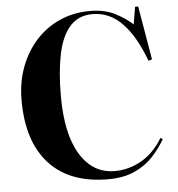

<svg xmlns="http://www.w3.org/2000/svg" viewBox="-53 -795 798 860"><g transform="rotate(-5 345.5 -365.5)"><path d="M399 14Q227 14 135 -86Q43 -186 43 -372Q43 -453 68.5 -521Q94 -589 139.5 -639Q185 -689 247 -716.5Q309 -744 382 -744Q448 -744 495 -720Q542 -696 573 -667L586 -745H600L641 -504L625 -499Q583 -612 526 -670.5Q469 -729 393 -729Q329 -729 291 -686Q253 -643 236.5 -563.5Q220 -484 220 -375Q220 -205 276.5 -112.5Q333 -20 432 -20Q495 -20 551.5 -52Q608 -84 648 -150L658 -144Q636 -105 602.5 -68.5Q569 -32 519 -9Q469 14 399 14Z"/></g></svg>

Font: Literata 72pt
Style: Bold
Weight: 700
Designer: Latin by Veronika Burian and Jose Scaglione. Greek by Irene Vlachou. Cyrillic by Vera Evstafieva.
Foundry: TypeTogether
Version: Version 3.002